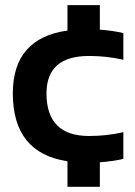

<svg xmlns="http://www.w3.org/2000/svg" viewBox="-20 -718 519 738"><path d="M239.3 -600.6V-698.2H363.8V-604Q412.1 -600.6 454.1 -590.8V-488.3Q390.6 -502.9 322.3 -502.9Q158.7 -502.9 158.7 -358.9Q158.7 -195.3 322.3 -195.3Q390.6 -195.3 454.1 -210V-107.4Q412.1 -97.7 363.8 -94.2V0H239.3V-98.1Q29.3 -129.9 29.3 -358.9Q29.3 -571.3 239.3 -600.6Z"/></svg>

Font: SansationBold
Style: Bold
Weight: 700
Designer: Bernd Montag
Version: Version 1.301